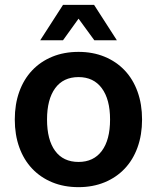

<svg xmlns="http://www.w3.org/2000/svg" viewBox="-20 -760 647 792"><path d="M304 12Q244 12 195.5 -8Q147 -28 112.5 -64.5Q78 -101 59.5 -152.5Q41 -204 41 -267Q41 -330 59.5 -381.5Q78 -433 112.5 -469.5Q147 -506 195.5 -526Q244 -546 304 -546Q363 -546 411.5 -526Q460 -506 494.5 -469.5Q529 -433 547.5 -381.5Q566 -330 566 -267Q566 -204 547.5 -152.5Q529 -101 494.5 -64.5Q460 -28 411.5 -8Q363 12 304 12ZM304 -92Q366 -92 400 -137.5Q434 -183 434 -267Q434 -350 400 -396Q366 -442 304 -442Q241 -442 207.5 -396Q174 -350 174 -267Q174 -183 207.5 -137.5Q241 -92 304 -92ZM146 -594 240 -740H368L462 -594H369L304 -683L240 -594Z"/></svg>

Font: Geist SemBd
Style: Regular
Weight: 400
Designer: Basement.studio, Andrés Briganti, Mateo Zaragoza
Foundry: Basement.studio, Vercel, Andrés Briganti, Guido Ferreyra, Mateo Zaragoza
Version: Version 1.401